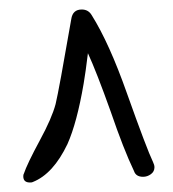

<svg xmlns="http://www.w3.org/2000/svg" viewBox="-20 -761 364 404"><path d="M247 -565Q210 -670 173 -729Q166 -741 152 -741Q133 -741 130 -721Q104 -571 97 -542Q89 -512 64 -466Q37 -416 30 -395Q29 -394 29 -390Q29 -377 43 -377Q48 -377 49 -378Q92 -395 122 -458Q142 -503 156 -585Q160 -608 165 -649Q183 -610 213 -526Q240 -447 262 -401Q266 -389 281 -389Q290 -389 297.5 -394.5Q305 -400 305 -409Q305 -414 302 -420Q289 -447 247 -565Z"/></svg>

Font: Neythal
Style: Regular
Weight: 400
Designer: Tharique Azeez
Foundry: Tharique Azeez
Version: Version 0.44